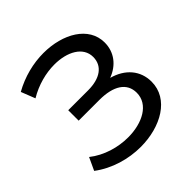

<svg xmlns="http://www.w3.org/2000/svg" viewBox="-188 -858 1016 1016"><g transform="rotate(-45 320.5 -350.0)"><path d="M33 -77C110 -19 207 8 297 8C448 8 582 -67 582 -196C582 -279 529 -341 441 -365C510 -391 553 -446 553 -518C553 -637 429 -708 284 -708C208 -708 127 -688 54 -647L85 -568C148 -606 219 -624 282 -624C378 -624 456 -582 456 -507C456 -440 402 -401 312 -401H163V-323H318C423 -323 485 -284 485 -210C485 -123 393 -75 286 -75C211 -75 129 -98 66 -148Z"/></g></svg>

Font: Montserrat-Alt1 Med
Style: Regular
Weight: 500
Designer: Differentunic
Foundry: Differentunic
Version: Version 7.222